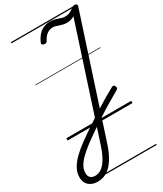

<svg xmlns="http://www.w3.org/2000/svg" viewBox="-370 -1000 1274 1504"><g transform="rotate(-30 267.5 -247.5)"><path d="M45 398Q13 398 -12 386Q-37 374 -50.5 351.5Q-64 329 -64 296Q-64 254 -42 215.5Q-20 177 17 141.5Q54 106 99.5 72.5Q145 39 192 7Q245 -29 299 -63Q353 -97 405.5 -129Q458 -161 508 -188Q517 -194 524.5 -192.5Q532 -191 537 -180Q543 -170 541 -162.5Q539 -155 528 -149Q480 -122 426 -89.5Q372 -57 314.5 -19.5Q257 18 197 60Q156 88 119.5 116.5Q83 145 54.5 173Q26 201 9.5 230.5Q-7 260 -7 292Q-7 320 8.5 334Q24 348 51 348Q99 348 137.5 301.5Q176 255 205 166L526 -820Q513 -812 496 -806.5Q479 -801 457 -801Q439 -801 424 -804.5Q409 -808 395 -813Q381 -818 367.5 -822Q354 -826 340 -826Q322 -826 306 -819Q290 -812 275.5 -797.5Q261 -783 249 -760Q245 -750 238 -746Q231 -742 218 -745Q205 -747 201 -753.5Q197 -760 201 -769Q216 -803 236.5 -827Q257 -851 284 -863.5Q311 -876 342 -876Q364 -876 381 -872.5Q398 -869 412.5 -863.5Q427 -858 441.5 -854Q456 -850 471 -850Q496 -850 514.5 -859.5Q533 -869 547 -880Q555 -886 561 -889.5Q567 -893 576 -893Q589 -893 595 -887Q601 -881 598 -870L260 166Q236 243 204.5 294.5Q173 346 134 372Q95 398 45 398ZM0 369H587V379H0ZM0 -20H587V0H0ZM0 -505H587V-500H0ZM0 -889H587V-879H0Z"/></g></svg>

Font: Playwrite HR Guides
Style: Regular
Weight: 400
Designer: Veronika Burian, José Scaglione
Foundry: TypeTogether
Version: Version 1.003